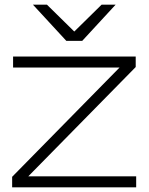

<svg xmlns="http://www.w3.org/2000/svg" viewBox="-20 -802 636 822"><path d="M332 -627H264L121 -782H181L298 -667L415 -782H475ZM32 0V-45L492 -513H36V-560H561V-515L101 -47H563V0Z"/></svg>

Font: Bounded
Style: Regular
Weight: 200
Designer: Vlad Churkin
Version: Version 1.0